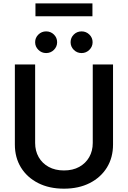

<svg xmlns="http://www.w3.org/2000/svg" viewBox="-20 -1111 761 1142"><path d="M531.7 -727.5H652.3V-251Q652.3 -173.8 616 -114.7Q579.6 -55.7 513.9 -22.2Q448.2 11.2 360.4 11.2Q272.5 11.2 206.8 -22.2Q141.1 -55.7 104.7 -114.7Q68.4 -173.8 68.4 -251V-727.5H189V-260.7Q189 -213.4 210 -176.5Q231 -139.6 269.5 -118.4Q308.1 -97.2 360.4 -97.2Q413.1 -97.2 451.4 -118.4Q489.7 -139.6 510.7 -176.5Q531.7 -213.4 531.7 -260.7ZM465.3 -795.4Q438 -795.4 418.9 -814.5Q399.9 -833.5 399.9 -859.9Q399.9 -886.7 418.9 -905.5Q438 -924.3 465.3 -924.3Q492.2 -924.3 511.5 -905.5Q530.8 -886.7 530.8 -859.9Q530.8 -833.5 511.5 -814.5Q492.2 -795.4 465.3 -795.4ZM254.4 -795.4Q227.5 -795.4 208.3 -814.5Q189 -833.5 189 -859.9Q189 -886.7 208.3 -905.5Q227.5 -924.3 254.4 -924.3Q281.7 -924.3 300.8 -905.5Q319.8 -886.7 319.8 -859.9Q319.8 -833.5 300.8 -814.5Q281.7 -795.4 254.4 -795.4ZM529.8 -1090.8V-1014.2H190.9V-1090.8Z"/></svg>

Font: Inter Cardless Tabular Medium
Style: Regular
Weight: 500
Designer: Rasmus Andersson
Foundry: rsms
Version: Version 4.000;git-4fc901f